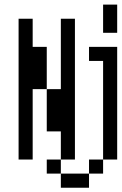

<svg xmlns="http://www.w3.org/2000/svg" viewBox="-20 -708 540 852"><path d="M250 62.5V125H375V62.5ZM250 62.5V0H187.5V62.5ZM375 62.5H437.5V0H375ZM250 0H312.5Q312.5 0 312.5 -625H250V-312.5H187.5V-125H250Q250 -125 250 0ZM437.5 0H500Q500 0 500 -500H375V-437.5H437.5ZM62.5 -625Q62.5 -625 62.5 0H125V-312.5H187.5V-500H125Q125 -500 125 -625ZM437.5 -687.5Q437.5 -687.5 437.5 -562.5H500Q500 -562.5 500 -687.5Z"/></svg>

Font: Unifont
Style: Regular
Weight: 500
Version: Version 15.1.04